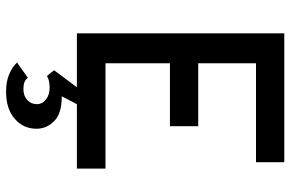

<svg xmlns="http://www.w3.org/2000/svg" viewBox="-186 -554 979 648"><g transform="rotate(90 304.0 -230.5)"><path d="M93 0V-700H528V-604.5H194V-409.5H406.5V-314H194V-96.5H549.5V0ZM290.5 239Q255.5 239 231 228.5Q206.5 218 191.5 202L243 165.5Q249 173.5 258 177Q267 180.5 281 180.5Q303.5 180.5 317.8 167.8Q332 155 332 135Q332 116.5 316 104.2Q300 92 276.5 92Q264.5 92 254.8 94Q245 96 237 101L217.5 77L275 0H332L305.5 51Q364 51 389.5 76.8Q415 102.5 415 136Q415 181 381.2 210Q347.5 239 290.5 239Z"/></g></svg>

Font: Overpass Medium
Style: Regular
Weight: 500
Designer: Delve Withrington, Dave Bailey, Thomas Jockin
Foundry: Delve Fonts LLC
Version: Version 4.000